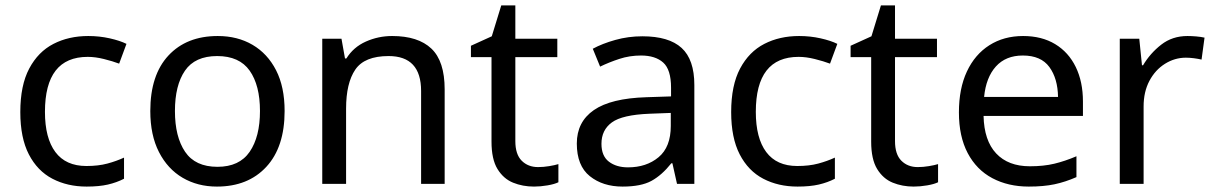

<svg xmlns="http://www.w3.org/2000/svg" viewBox="-20 -679 4483 709"><path d="M300 10Q229 10 173.5 -19Q118 -48 86.5 -109Q55 -170 55 -265Q55 -364 88 -426Q121 -488 177.5 -517Q234 -546 306 -546Q347 -546 385 -537.5Q423 -529 447 -517L420 -444Q396 -453 364 -461Q332 -469 304 -469Q146 -469 146 -266Q146 -169 184.5 -117.5Q223 -66 299 -66Q343 -66 376.5 -75Q410 -84 438 -97V-19Q411 -5 378.5 2.5Q346 10 300 10Z M1031 -269Q1031 -136 963.5 -63Q896 10 781 10Q710 10 654.5 -22.5Q599 -55 567 -117.5Q535 -180 535 -269Q535 -402 602 -474Q669 -546 784 -546Q857 -546 912.5 -513.5Q968 -481 999.5 -419.5Q1031 -358 1031 -269ZM626 -269Q626 -174 663.5 -118.5Q701 -63 783 -63Q864 -63 902 -118.5Q940 -174 940 -269Q940 -364 902 -418Q864 -472 782 -472Q700 -472 663 -418Q626 -364 626 -269Z M1428 -546Q1524 -546 1573 -499.5Q1622 -453 1622 -349V0H1535V-343Q1535 -472 1415 -472Q1326 -472 1292 -422Q1258 -372 1258 -278V0H1170V-536H1241L1254 -463H1259Q1285 -505 1331 -525.5Q1377 -546 1428 -546Z M1967 -62Q1987 -62 2008 -65.5Q2029 -69 2042 -73V-6Q2028 1 2002 5.5Q1976 10 1952 10Q1910 10 1874.5 -4.5Q1839 -19 1817 -55Q1795 -91 1795 -156V-468H1719V-510L1796 -545L1831 -659H1883V-536H2038V-468H1883V-158Q1883 -109 1906.5 -85.5Q1930 -62 1967 -62Z M2352 -545Q2450 -545 2497 -502Q2544 -459 2544 -365V0H2480L2463 -76H2459Q2424 -32 2385.5 -11Q2347 10 2279 10Q2206 10 2158 -28.5Q2110 -67 2110 -149Q2110 -229 2173 -272.5Q2236 -316 2367 -320L2458 -323V-355Q2458 -422 2429 -448Q2400 -474 2347 -474Q2305 -474 2267 -461.5Q2229 -449 2196 -433L2169 -499Q2204 -518 2252 -531.5Q2300 -545 2352 -545ZM2378 -259Q2278 -255 2239.5 -227Q2201 -199 2201 -148Q2201 -103 2228.5 -82Q2256 -61 2299 -61Q2367 -61 2412 -98.5Q2457 -136 2457 -214V-262Z M2925 10Q2854 10 2798.5 -19Q2743 -48 2711.5 -109Q2680 -170 2680 -265Q2680 -364 2713 -426Q2746 -488 2802.5 -517Q2859 -546 2931 -546Q2972 -546 3010 -537.5Q3048 -529 3072 -517L3045 -444Q3021 -453 2989 -461Q2957 -469 2929 -469Q2771 -469 2771 -266Q2771 -169 2809.5 -117.5Q2848 -66 2924 -66Q2968 -66 3001.5 -75Q3035 -84 3063 -97V-19Q3036 -5 3003.5 2.5Q2971 10 2925 10Z M3369 -62Q3389 -62 3410 -65.5Q3431 -69 3444 -73V-6Q3430 1 3404 5.5Q3378 10 3354 10Q3312 10 3276.5 -4.5Q3241 -19 3219 -55Q3197 -91 3197 -156V-468H3121V-510L3198 -545L3233 -659H3285V-536H3440V-468H3285V-158Q3285 -109 3308.5 -85.5Q3332 -62 3369 -62Z M3758 -546Q3827 -546 3876.5 -516Q3926 -486 3952.5 -431.5Q3979 -377 3979 -304V-251H3612Q3614 -160 3658.5 -112.5Q3703 -65 3783 -65Q3834 -65 3873.5 -74.5Q3913 -84 3955 -102V-25Q3914 -7 3874 1.5Q3834 10 3779 10Q3703 10 3644.5 -21Q3586 -52 3553.5 -113.5Q3521 -175 3521 -264Q3521 -352 3550.5 -415Q3580 -478 3633.5 -512Q3687 -546 3758 -546ZM3757 -474Q3694 -474 3657.5 -433.5Q3621 -393 3614 -321H3887Q3886 -389 3855 -431.5Q3824 -474 3757 -474Z M4365 -546Q4380 -546 4397.5 -544.5Q4415 -543 4428 -540L4417 -459Q4404 -462 4388.5 -464Q4373 -466 4359 -466Q4318 -466 4282 -443.5Q4246 -421 4224.5 -380.5Q4203 -340 4203 -286V0H4115V-536H4187L4197 -438H4201Q4227 -482 4268 -514Q4309 -546 4365 -546Z"/></svg>

Font: Noto Sans Old Hungarian
Style: Regular
Weight: 400
Designer: Monotype Design Team
Foundry: Monotype Imaging Inc.
Version: Version 2.005; ttfautohint (v1.8.4.7-5d5b)